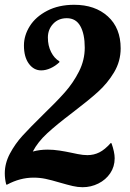

<svg xmlns="http://www.w3.org/2000/svg" viewBox="-32 -770 544 802"><path d="M219 -7Q182 -18 158 -23Q134 -28 108 -28Q52 -28 -2 1H-6Q-12 -23 -12 -46Q-12 -88 9.5 -128.5Q31 -169 62 -203Q93 -237 147 -290Q204 -345 239 -384.5Q274 -424 298 -471.5Q322 -519 322 -571Q322 -628 303.5 -661Q285 -694 247 -694Q212 -694 190 -670.5Q168 -647 168 -613Q168 -579 181.5 -552.5Q195 -526 216 -514V-510Q199 -494 179 -485Q159 -476 140 -476Q109 -476 88.5 -504Q68 -532 68 -580Q68 -622 92.5 -661Q117 -700 165 -725Q213 -750 278 -750Q365 -750 418.5 -701.5Q472 -653 472 -568Q472 -514 444.5 -468Q417 -422 377 -386Q337 -350 270 -299Q204 -249 165 -213Q126 -177 105 -137Q134 -145 167 -145Q191 -145 217 -141Q243 -137 266 -132Q270 -131 292.5 -126.5Q315 -122 333 -122Q360 -122 383 -133.5Q406 -145 431 -173L434 -171Q447 -134 447 -109Q447 -74 428.5 -46.5Q410 -19 379 -3.5Q348 12 313 12Q293 12 271.5 7Q250 2 219 -7Z"/></svg>

Font: Lobster
Style: Regular
Weight: 400
Designer: Impallari Type
Foundry: Impallari Type
Version: Version 2.100